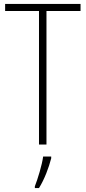

<svg xmlns="http://www.w3.org/2000/svg" viewBox="-20 -734 436 975"><path d="M216 0V-678H389V-714H6V-678H178V0ZM240 70V61H199C194 102 171 177 157 212V221H178C206 176 228 117 240 70Z"/></svg>

Font: Noto Sans Gurmukhi UI Condensed ExtraLight
Style: Regular
Weight: 200
Width: 3
Designer: Jelle Bosma - Monotype Design Team
Foundry: Monotype Imaging Inc.
Version: Version 2.004